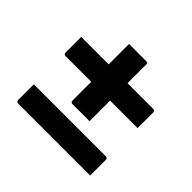

<svg xmlns="http://www.w3.org/2000/svg" viewBox="-132 -754 865 865"><g transform="rotate(45 300.0 -321.5)"><path d="M240 -593Q272 -593 297.5 -593Q323 -593 349 -593Q354 -593 357 -590Q360 -587 360 -582Q360 -537 360 -491.5Q360 -446 360 -401.5Q360 -357 360 -312Q360 -267 360 -221Q331 -221 305.5 -221Q280 -221 251 -221Q246 -221 243 -224Q240 -227 240 -232Q240 -276 240 -320.5Q240 -365 240 -408.5Q240 -452 240 -492Q240 -519 240 -545Q240 -571 240 -593ZM65 -463H524Q528 -463 530 -461.5Q532 -460 533.5 -458Q535 -456 535 -452Q535 -425 535 -402.5Q535 -380 535 -352H76Q71 -352 68 -355Q65 -358 65 -363Q65 -391 65 -413.5Q65 -436 65 -463ZM65 -161H524Q528 -161 530 -159.5Q532 -158 533.5 -156Q535 -154 535 -150Q535 -123 535 -100Q535 -77 535 -50H76Q73 -50 70.5 -51.5Q68 -53 66.5 -55.5Q65 -58 65 -61Q65 -88 65 -111Q65 -134 65 -161Z"/></g></svg>

Font: Recursive SemiBold
Style: Regular
Weight: 600
Version: Version 1.085